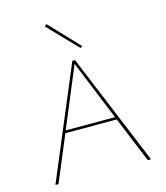

<svg xmlns="http://www.w3.org/2000/svg" viewBox="-129 -996 944 1094"><g transform="rotate(-15 343.0 -449.0)"><path d="M495 -270H192L79 0H61L337 -658H353L625 0H606ZM489 -285 345 -638 198 -285ZM236 -888 249 -898 413 -725 402 -716Z"/></g></svg>

Font: Ysabeau Thin
Style: Regular
Weight: 200
Designer: Christian Thalmann (Catharsis Fonts)
Version: Version 0.003